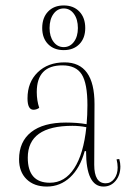

<svg xmlns="http://www.w3.org/2000/svg" viewBox="-20 -673 476 705"><path d="M135 -570Q135 -608 156.5 -630.5Q178 -653 214 -653Q250 -653 271.5 -630.5Q293 -608 293 -570Q293 -533 271.5 -511Q250 -489 214 -489Q178 -489 156.5 -511Q135 -533 135 -570ZM266 -570Q266 -602 251.5 -622Q237 -642 214 -642Q191 -642 176.5 -622Q162 -602 162 -570Q162 -539 176.5 -519.5Q191 -500 214 -500Q237 -500 251.5 -519.5Q266 -539 266 -570ZM152 12Q105 12 77.5 -15Q50 -42 50 -88Q50 -153 94.5 -188Q139 -223 222 -223Q264 -223 298 -217Q301 -250 301 -287Q301 -367 280 -400Q259 -433 209 -433Q115 -433 115 -335Q115 -304 124 -277Q114 -270 103 -270Q81 -270 81 -312Q81 -371 118.5 -407.5Q156 -444 217 -444Q327 -444 327 -291L326 -68Q326 0 368 0Q387 0 399.5 -16.5Q412 -33 412 -58Q412 -72 408 -88L418 -89Q422 -74 422 -62Q422 -30 404.5 -9Q387 12 360 12Q296 12 296 -118H291Q274 -56 237.5 -22Q201 12 152 12ZM82 -94Q82 -2 163 -2Q218 -2 252.5 -55Q287 -108 297 -206Q272 -211 246 -211Q82 -211 82 -94Z"/></svg>

Font: Arapey Thin-Display
Style: Regular
Weight: 100
Designer: Eduardo Rodriguez Tunni
Foundry: Eduardo Rodriguez Tunni
Version: Version 4.000